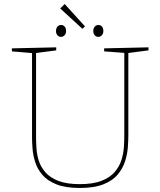

<svg xmlns="http://www.w3.org/2000/svg" viewBox="-20 -927 795 953"><path d="M497 -687 717 -692V-677L610 -663L617 -671V-254Q617 -229 614.5 -195.5Q612 -162 601 -127Q590 -92 565 -61.5Q540 -31 494 -12.5Q448 6 376 6Q305 6 260 -12Q215 -30 190 -59.5Q165 -89 154.5 -123Q144 -157 141.5 -189Q139 -221 139 -245V-671L146 -663L39 -672V-687L259 -692V-677L152 -663L159 -671V-245Q159 -221 161 -190Q163 -159 173 -128Q183 -97 206 -71Q229 -45 270 -29Q311 -13 376 -13Q442 -13 484 -29.5Q526 -46 549.5 -73.5Q573 -101 583 -133.5Q593 -166 595 -197.5Q597 -229 597 -254V-671L604 -664L497 -672ZM468 -744Q457 -744 450 -752Q443 -760 443 -773Q443 -787 450.5 -795Q458 -803 468 -803Q479 -803 486 -795Q493 -787 493 -773Q493 -760 485.5 -752Q478 -744 468 -744ZM283 -744Q272 -744 265 -752Q258 -760 258 -773Q258 -787 265.5 -795Q273 -803 283 -803Q294 -803 301 -795Q308 -787 308 -773Q308 -760 300.5 -752Q293 -744 283 -744ZM389 -784 279 -885 301 -907 402 -796Z"/></svg>

Font: Bitter Thin
Style: Regular
Weight: 100
Designer: Sol Matas, and Bitter project Authors
Foundry: Sol Matas
Version: Version 2.002